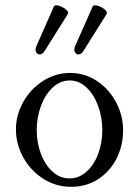

<svg xmlns="http://www.w3.org/2000/svg" viewBox="-20 -704 526 735"><path d="M41 -209Q41 -263.7 69.1 -313.7Q97.2 -363.8 145 -394.3Q192.9 -424.8 248 -424.8Q304.7 -424.8 351.3 -393.8Q397.9 -362.8 424.6 -312Q451.2 -261.2 451.2 -205.1Q451.2 -147 426.3 -97.4Q401.4 -47.9 356 -18.3Q310.5 11.2 252 11.2Q193.8 11.2 145.3 -20Q96.7 -51.3 68.8 -102.1Q41 -152.8 41 -209ZM371.6 -206.1Q371.6 -254.4 355.7 -298.1Q339.8 -341.8 311.3 -368.9Q282.7 -396 247.1 -396Q210.4 -396 181.6 -368.9Q152.8 -341.8 136.7 -298.1Q120.6 -254.4 120.6 -206.1Q120.6 -157.7 136.7 -115Q152.8 -72.3 181.4 -46.6Q210 -21 246.1 -21Q282.7 -21 311.5 -47.1Q340.3 -73.2 356 -115.7Q371.6 -158.2 371.6 -206.1ZM186 -678.7Q188 -683.6 195.8 -683.6Q204.6 -683.6 216.8 -677.7Q229 -671.9 236.1 -664.1Q243.2 -656.2 239.7 -650.4L150.9 -508.8Q142.6 -495.6 131.8 -495.6Q125 -495.6 120.6 -501Q116.2 -506.3 116.2 -514.2Q116.2 -520.5 118.7 -525.9ZM334.5 -678.7Q336.4 -683.6 344.2 -683.6Q353 -683.6 365.2 -677.7Q377.4 -671.9 384.5 -664.1Q391.6 -656.2 388.2 -650.4L299.3 -508.8Q291 -495.6 280.3 -495.6Q273.4 -495.6 269 -501Q264.6 -506.3 264.6 -514.2Q264.6 -520.5 267.1 -525.9Z"/></svg>

Font: JuniusX
Style: Regular
Weight: 400
Designer: Peter S. Baker
Foundry: Briery Creek Software
Version: Version 1.004